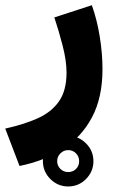

<svg xmlns="http://www.w3.org/2000/svg" viewBox="-50 -357 442 722"><path d="M111.3 249Q111.3 210 139.4 182.1Q167.5 154.3 206.5 154.3Q245.6 154.3 273.4 182.1Q301.3 210 301.3 249Q301.3 288.1 273.4 316.2Q245.6 344.2 206.5 344.2Q167.5 344.2 139.4 316.2Q111.3 288.1 111.3 249ZM165 249Q165 266.1 177 278.1Q189 290 206.5 290Q224.1 290 235.8 278.3Q247.6 266.6 247.6 249Q247.6 231.4 235.6 219.5Q223.6 207.5 206.5 207.5Q189.5 207.5 177.2 219.7Q165 231.9 165 249ZM23.4 267.1 -30.3 126.5Q38.6 111.3 90.6 88.4Q142.6 65.4 171.4 24.7Q200.2 -16.1 200.2 -84Q200.2 -128.9 185.3 -186.3Q170.4 -243.7 154.3 -291.5L295.4 -337.4Q314.9 -282.7 325.2 -219Q335.4 -155.3 335.4 -96.7Q335.4 9.8 295.9 84.2Q256.3 158.7 186 203.6Q115.7 248.5 23.4 267.1Z"/></svg>

Font: Vazirmatn UI NL Black
Style: Regular
Weight: 900
Designer: Saber Rastikerdar
Foundry: Saber Rastikerdar
Version: Version 33.003